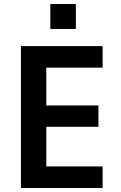

<svg xmlns="http://www.w3.org/2000/svg" viewBox="-20 -934 602 954"><path d="M84 0V-705H490V-598H210V-410H469V-304H210V-107H490V0ZM230 -790V-914H357V-790Z"/></svg>

Font: Nunito Sans 7pt Condensed
Style: Bold
Weight: 700
Width: 3
Designer: Vernon Adams
Foundry: Vernon Adams
Version: Version 3.101;gftools[0.9.27]